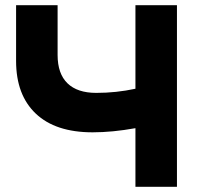

<svg xmlns="http://www.w3.org/2000/svg" viewBox="-20 -720 774 740"><path d="M502 -226Q413 -210 337 -210Q194 -210 118 -282Q42 -354 42 -485V-700H202V-508Q202 -436 240 -399Q278 -362 351 -362Q428 -362 502 -378V-700H662V0H502Z"/></svg>

Font: Chess Sans
Style: Bold
Weight: 700
Designer: Wolf Bōese
Foundry: Wolf Bōese
Version: Version 7.223